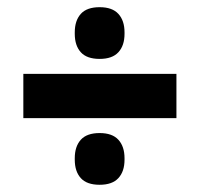

<svg xmlns="http://www.w3.org/2000/svg" viewBox="-20 -574 550 529"><path d="M44.3 -248.6V-370.4H466.1V-248.6ZM254.5 -64.9Q219.2 -64.9 202.6 -83.3Q186 -101.7 186 -134V-138.1Q186 -170.4 202.6 -188.9Q219.2 -207.4 254.5 -207.4Q289.4 -207.4 306.2 -188.9Q323.1 -170.4 323.1 -138.1V-134Q323.1 -101.7 306.2 -83.3Q289.4 -64.9 254.5 -64.9ZM254.5 -411.7Q219.2 -411.7 202.6 -430.1Q186 -448.5 186 -480.8V-484.9Q186 -517.2 202.6 -535.7Q219.2 -554.2 254.5 -554.2Q289.4 -554.2 306.2 -535.7Q323.1 -517.2 323.1 -484.9V-480.8Q323.1 -448.5 306.2 -430.1Q289.4 -411.7 254.5 -411.7Z"/></svg>

Font: Anek Bangla Medium
Style: Regular
Weight: 500
Designer: Sulekha Rajkumar (Bangla), Yesha Goshar (Latin)
Foundry: Ek Type
Version: Version 1.003